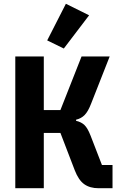

<svg xmlns="http://www.w3.org/2000/svg" viewBox="-20 -997 640 1017"><path d="M61 -698H212V-414H300L412 -698H561L463 -449Q447 -407 428.5 -388Q410 -369 383 -363V-357Q410 -351 427 -335Q444 -319 460 -278L520 -123H576V0H502Q456 0 426 -21.5Q396 -43 376 -95L300 -293H212V0H61ZM318 -740 230 -783 329 -977 452 -916Z"/></svg>

Font: Lilex Nerd Font
Style: Bold
Weight: 700
Designer: Mike Abbink, Paul van der Laan, Pieter van Rosmalen, Mikhael Khrustik
Foundry: Mikhael Khrustik
Version: Version 2.400; ttfautohint (v1.8.4.7-5d5b);Nerd Fonts 3.3.0